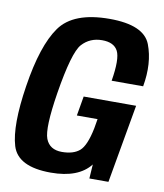

<svg xmlns="http://www.w3.org/2000/svg" viewBox="-78 -745 695 813"><g transform="rotate(10 269.0 -338.0)"><path d="M195 4Q53 4 27.5 -80.5Q2 -165 29 -338.5Q56.5 -517.5 114.8 -599Q173 -680.5 328 -680.5Q476 -680.5 505.5 -603.2Q535 -526 517 -424H381.5Q397.5 -520 380.5 -553Q363.5 -586 312.5 -586Q260 -586 226.5 -549Q193 -512 164 -332Q139.5 -178 156.2 -134.2Q173 -90.5 226 -90.5Q275 -90.5 301.8 -113.2Q328.5 -136 344 -212.5L351 -253.5H262L276.5 -337.5H502L442.5 0H360.5L364.5 -61Q314 4 195 4Z"/></g></svg>

Font: Anybody SemiBold
Style: Italic
Weight: 600
Italic angle: -10°
Designer: Tyler Finck
Foundry: Etcetera Type Company
Version: Version 1.010; ttfautohint (v1.8.3) -l 8 -r 50 -G 200 -x 14 